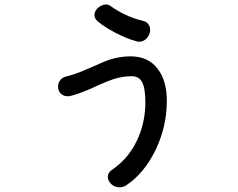

<svg xmlns="http://www.w3.org/2000/svg" viewBox="-20 -797 1040 839"><path d="M464.8 -769.5Q452.1 -780.3 434.6 -776.4Q418 -772.5 405.3 -759.8Q392.6 -746.1 392.6 -731.4Q392.6 -713.9 410.2 -701.2Q438.5 -677.7 483.4 -654.3Q531.2 -628.9 577.1 -616.2Q595.7 -611.3 612.3 -622.1Q627 -631.8 632.8 -649.4Q639.6 -668 632.8 -683.6Q625 -701.2 604.5 -706.1Q567.4 -713.9 524.4 -734.4Q490.2 -751 464.8 -769.5ZM269.5 -462.9Q250 -459 240.2 -442.4Q231.4 -427.7 234.4 -409.2Q238.3 -391.6 252 -382.8Q268.6 -372.1 293 -378.9Q324.2 -387.7 357.4 -401.4Q377 -409.2 410.2 -424.8Q456.1 -445.3 478.5 -452.1Q516.6 -463.9 555.7 -463.9Q585.9 -463.9 599.6 -440.4Q615.2 -414.1 615.2 -350.6Q615.2 -271.5 586.9 -202.1Q549.8 -110.4 471.7 -56.6Q453.1 -44.9 451.2 -27.3Q450.2 -10.7 461.9 2.9Q473.6 16.6 492.2 20.5Q511.7 24.4 530.3 13.7Q612.3 -41 662.1 -146.5Q709 -247.1 709 -356.4Q709 -443.4 669.9 -495.1Q628.9 -550.8 549.8 -550.8Q506.8 -550.8 461.9 -537.1Q433.6 -528.3 383.8 -504.9Q345.7 -488.3 328.1 -481.4Q295.9 -468.8 269.5 -462.9Z"/></svg>

Font: GungsuhChe
Style: Regular
Weight: 400
Monospace: yes
Version: Version 2.21